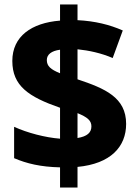

<svg xmlns="http://www.w3.org/2000/svg" viewBox="-20 -779 614 857"><path d="M248 -32V58H326V-34C474 -48 543 -124 543 -226C543 -344 449 -384 326 -425V-559C376 -554 432 -542 483 -520L528 -643C469 -669 404 -685 326 -689V-759H248V-687C121 -677 35 -617 35 -507C35 -396 107 -347 248 -298V-160C182 -165 102 -186 43 -213V-73C99 -49 161 -34 248 -32ZM248 -557V-452C206 -469 189 -484 189 -511C189 -536 210 -552 248 -557ZM326 -163V-274C370 -256 388 -241 388 -215C388 -187 369 -170 326 -163Z"/></svg>

Font: Noto Sans Telugu ExtraBold
Style: Regular
Weight: 800
Designer: Jelle Bosma - Monotype Design Team
Foundry: Monotype Imaging Inc.
Version: Version 2.005